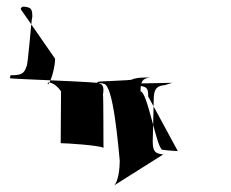

<svg xmlns="http://www.w3.org/2000/svg" viewBox="-20 -476 699 582"><path d="M10 -239C14 -236 294 -228 294 -222C324 -222 339 -26 343 11C343 34 339 73 326 86L475 -8C450 -10 443 -17 443 -48L446 -174C446 -205 454 -216 480 -218L502 -225L399 -223L400 -216C424 -214 430 -209 429 -184L519 -18C519 -18 462 -21 470 -24C454 -34 426 -199 406 -199C406 -230 412 -239 437 -241C421 -241 397 -242 380 -235C381 -232 278 -230 280 -228C278 -230 274 -224 272 -226C293 -222 296 -214 292 -188C294 -190 293 -26 294 -28C277 -36 180 -42 164 -42L165 -199C144 -230 118 -230 126 -220C138 -236 147 -278 147 -298L43 -448C43 -453 46 -454 50 -456C74 -454 78 -450 78 -425C75 -422 65 -274 60 -274C53 -250 40 -248 12 -248Z"/></svg>

Font: Zinc
Style: Regular
Weight: 400
Version: Version 1